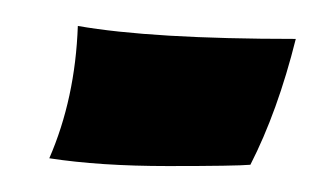

<svg xmlns="http://www.w3.org/2000/svg" viewBox="-20 -122 259 148"><path d="M173 5Q162 6 109.5 6Q57 6 18 0Q38 -46 40 -102Q97 -92 208 -92Q194 -36 173 5Z"/></svg>

Font: Ruslan Display
Style: Regular
Weight: 400
Designer: Denis Masharov, Vladimir Rabdu
Foundry: Denis Masharov, Vladimir Rabdu
Version: Version 1.000; ttfautohint (v1.4.1)